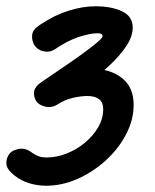

<svg xmlns="http://www.w3.org/2000/svg" viewBox="-38 -588 494 612"><path d="M-11 -93Q-3 -108 20 -113Q43 -118 66 -100Q76 -93 86.5 -89.5Q97 -86 110 -86Q142 -86 174 -98.5Q206 -111 232.5 -133Q259 -155 275 -182.5Q291 -210 291 -240Q291 -262 277.5 -272Q264 -282 241 -282Q220 -282 194 -276Q168 -270 147 -256L95 -327Q126 -344 153.5 -353Q181 -362 206 -365.5Q231 -369 252 -369Q313 -369 350.5 -339.5Q388 -310 388 -254Q388 -206 364 -160Q340 -114 299.5 -77Q259 -40 209.5 -18Q160 4 109 4Q81 4 55 -4Q29 -12 9 -28Q-16 -48 -17.5 -64Q-19 -80 -11 -93ZM71 -445Q63 -459 64.5 -476.5Q66 -494 91 -510Q136 -540 181 -554Q226 -568 266 -568Q317 -568 351 -552Q385 -536 385 -500Q385 -472 364.5 -441Q344 -410 309.5 -378Q275 -346 233 -315Q191 -284 147 -256Q127 -243 105 -248.5Q83 -254 75 -270Q68 -285 71.5 -299.5Q75 -314 95 -327Q121 -345 154.5 -367.5Q188 -390 218.5 -412Q249 -434 269 -450.5Q289 -467 289 -473Q289 -482 273 -482Q250 -482 214 -470.5Q178 -459 137 -431Q120 -420 100.5 -424.5Q81 -429 71 -445Z"/></svg>

Font: Edu QLD Beginners
Style: Regular
Weight: 400
Designer: Tina and Corey Anderson
Foundry: Google for Education
Version: Version 1.001